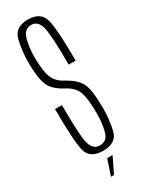

<svg xmlns="http://www.w3.org/2000/svg" viewBox="-213 -712 659 868"><g transform="rotate(-30 117.0 -278.0)"><path d="M83 124H99L138.5 42.5H110.5ZM112 5Q181.5 5 194.5 -49.2Q207.5 -103.5 207.5 -162Q207.5 -250.5 192.2 -287.8Q177 -325 122 -355.5Q80.5 -376.5 67.2 -411.8Q54 -447 54 -518Q54 -566 65.5 -608.5Q77 -651 113 -651Q148.5 -651 159.8 -607.2Q171 -563.5 171 -410.5H207.5Q207.5 -562 194.8 -620.8Q182 -679.5 113 -679.5Q44.5 -679.5 31.2 -623.8Q18 -568 18 -512.5Q18 -431.5 33.2 -392.8Q48.5 -354 103 -325.5Q144.5 -304 157.8 -269.8Q171 -235.5 171 -156.5Q171 -103 159.8 -63.2Q148.5 -23.5 112 -23.5Q76 -23.5 64.5 -65.2Q53 -107 53 -267.5H17Q17 -106 29.8 -50.5Q42.5 5 112 5Z"/></g></svg>

Font: Anybody ExtraCondensed ExtraLight
Style: Regular
Weight: 250
Width: 2
Version: Version 1.113;gftools[0.9.25]